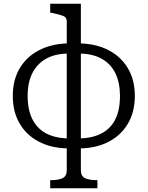

<svg xmlns="http://www.w3.org/2000/svg" viewBox="-20 -778 785 1021"><path d="M410 -758V127Q410 159 432.5 169.5Q455 180 494 180H498V223H247V180H251Q290 180 312.5 169.5Q335 159 335 127V-664Q335 -686 316 -693.5Q297 -701 257 -709L247 -711V-758ZM335 -547V-493Q268 -491 222 -464Q176 -437 151.5 -388Q127 -339 127 -268Q127 -195 151.5 -145.5Q176 -96 222 -70.5Q268 -45 335 -42V11Q250 9 185 -25.5Q120 -60 84 -122Q48 -184 48 -268Q48 -352 84 -413.5Q120 -475 185 -509.5Q250 -544 335 -547ZM410 11V-42Q477 -45 523.5 -70.5Q570 -96 594 -145Q618 -194 618 -268Q618 -338 594 -387.5Q570 -437 523.5 -464Q477 -491 410 -493V-547Q496 -544 560.5 -509.5Q625 -475 661 -413.5Q697 -352 697 -268Q697 -184 661 -122Q625 -60 560 -25.5Q495 9 410 11Z"/></svg>

Font: Roboto Serif Light
Style: Regular
Weight: 300
Designer: Greg Gazdowicz
Foundry: Commercial Type
Version: Version 1.008